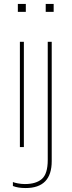

<svg xmlns="http://www.w3.org/2000/svg" viewBox="-20 -740 360 966"><path d="M220.2 64.9V-529.8H240.2V70.8Q240.2 206.1 108.9 206.1Q70.3 206.1 44.9 195.8V175.8Q51.8 179.2 69.8 182.6Q87.9 186 105 186Q161.6 186 190.9 160.2Q220.2 134.3 220.2 64.9ZM80.1 0V-529.8H100.1V0ZM109.9 -720.2V-680.2H69.8V-720.2ZM250 -720.2V-680.2H210V-720.2Z"/></svg>

Font: Cooper Hewitt
Style: Thin
Weight: 701
Designer: Village Type and Design LLC
Foundry: Cooper Hewitt Smithsonian Design Museum
Version: 1.000